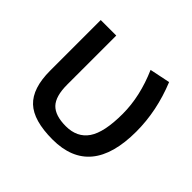

<svg xmlns="http://www.w3.org/2000/svg" viewBox="-137 -694 858 858"><g transform="rotate(45 292.0 -265.0)"><path d="M479 -540Q532 -410 532 -280Q532 10 292 10Q172 10 119.5 -39.5Q67 -89 67 -200V-520H165V-210Q165 -136 195 -105Q225 -74 292 -74Q363 -74 398 -125Q433 -176 433 -293Q433 -403 382 -520Z"/></g></svg>

Font: Mplus 1p Medium
Style: Regular
Weight: 500
Version: Version 1.061